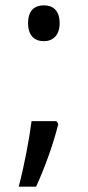

<svg xmlns="http://www.w3.org/2000/svg" viewBox="-20 -569 328 718"><path d="M144 -415C177 -415 203 -436 203 -482C203 -530 178 -549 144 -549C109 -549 85 -530 85 -482C85 -436 109 -415 144 -415ZM191 -116H98C89 -46 71 49 50 129H115C148 57 179 -29 198 -105Z"/></svg>

Font: Noto Sans Devanagari UI SemiCondensed
Style: Regular
Weight: 400
Width: 4
Designer: Jelle Bosma - Monotype Design Team
Foundry: Monotype Imaging Inc.
Version: Version 2.003